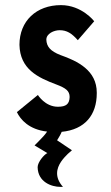

<svg xmlns="http://www.w3.org/2000/svg" viewBox="-20 -505 435 750"><path d="M226 225C209 206 203 188 203 172C203 138 230 111 245 96L261 82L203 43C211 30 217 20 221 10C312 1 358 -56 358 -141V-143C358 -230 284 -266 216 -290C177 -305 162 -323 161 -350C161 -374 191 -387 213 -387C241 -387 260 -375 284 -348L348 -422C348 -422 300 -485 218 -485C122 -485 56 -423 56 -330C58 -235 128 -202 200 -175C237 -161 252 -150 252 -126C251 -99 239 -88 206 -88C156 -88 128 -134 128 -134L46 -67C60 -38 93 1 164 9C157 20 145 33 130 48L115 63L165 93C153 98 127 128 127 148C128 206 181 225 216 225Z"/></svg>

Font: Mint Spirit No2
Style: Bold
Weight: 700
Designer: HARENDAL Hirwen
Foundry: Arkandis Digital Foundry.
Version: Version 1.004;FFEdit